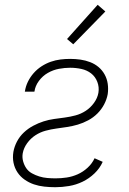

<svg xmlns="http://www.w3.org/2000/svg" viewBox="-20 -774 540 802"><path d="M211 8Q188 8 165 5.5Q142 3 121.5 -4Q101 -11 83 -23.5Q65 -36 53 -54Q41 -72 36.5 -94Q32 -116 36 -140Q40 -162 51 -183Q62 -204 79.5 -220.5Q97 -237 118.5 -248.5Q140 -260 162 -267Q184 -274 206 -277Q228 -280 250.5 -283Q273 -286 295.5 -292Q318 -298 338 -311Q358 -324 372.5 -344Q387 -364 391 -386Q395 -410 386.5 -432Q378 -454 360.5 -467.5Q343 -481 320 -486Q297 -491 273 -491Q250 -491 226 -486.5Q202 -482 180 -469.5Q158 -457 142.5 -436Q127 -415 124 -392L123 -391H83L84 -392Q87 -413 96.5 -432.5Q106 -452 120.5 -468.5Q135 -485 153.5 -497Q172 -509 192 -516Q212 -523 232.5 -525.5Q253 -528 273 -528Q295 -528 316 -525Q337 -522 356.5 -514.5Q376 -507 391.5 -494Q407 -481 417 -463Q427 -445 430 -424Q433 -403 430 -381Q426 -359 415 -338Q404 -317 387 -300Q370 -283 348.5 -271.5Q327 -260 305 -253.5Q283 -247 260 -243.5Q237 -240 215 -237Q193 -234 170.5 -228Q148 -222 128 -209Q108 -196 93.5 -176Q79 -156 75 -134Q72 -117 76.5 -100.5Q81 -84 90 -71Q99 -58 113.5 -50Q128 -42 144 -37Q160 -32 177.5 -30.5Q195 -29 212 -29Q235 -29 258.5 -32.5Q282 -36 304.5 -46Q327 -56 346 -73.5Q365 -91 375 -113L409 -98Q397 -71 374.5 -49.5Q352 -28 325 -15Q298 -2 268.5 3Q239 8 211 8ZM286 -589 260 -611 388 -754 420 -726Z"/></svg>

Font: Iosevka SS18 Extralight
Style: Italic
Weight: 200
Italic angle: -9°
Monospace: yes
Designer: Belleve Invis
Foundry: Belleve Invis
Version: Version 25.1.1; ttfautohint (v1.8.4)